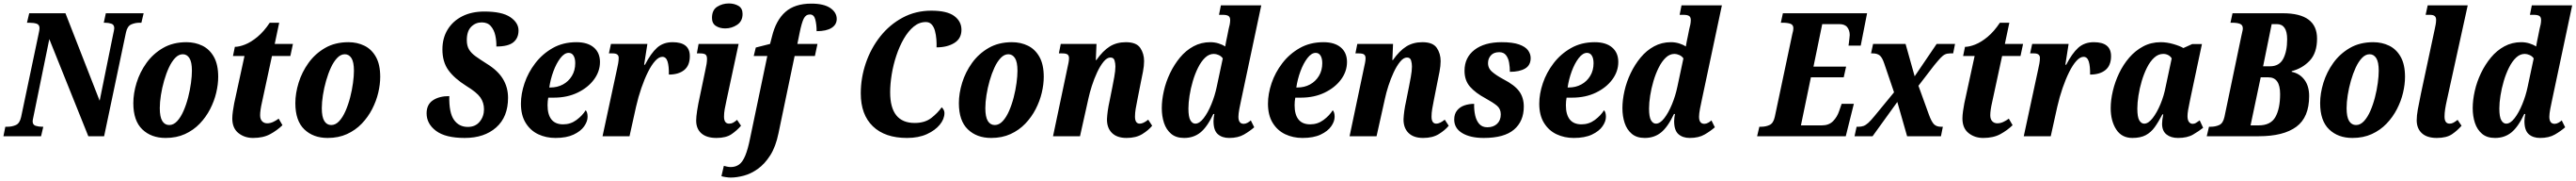

<svg xmlns="http://www.w3.org/2000/svg" viewBox="-41 -791 14991 1051"><path d="M-21 0 -10 -55H2Q29 -55 51.5 -65Q74 -75 82 -112L183 -591Q186 -604 187.5 -613Q189 -622 189 -627Q189 -648 172 -653.5Q155 -659 128 -659H116L129 -714H340L539 -206L618 -594Q620 -603 622 -612.5Q624 -622 624 -627Q624 -648 607 -653.5Q590 -659 570 -659H563L575 -714H795L782 -659H771Q745 -659 722.5 -649Q700 -639 692 -602L565 0H473L246 -564L155 -120Q149 -93 149 -87Q149 -66 166.5 -60.5Q184 -55 205 -55H211L198 0Z M923 10Q839 10 787 -40Q735 -90 735 -192Q735 -249 754 -310.5Q773 -372 811.5 -425.5Q850 -479 908 -512.5Q966 -546 1044 -546Q1095 -546 1137 -525.5Q1179 -505 1204 -460.5Q1229 -416 1229 -345Q1229 -301 1217.5 -252.5Q1206 -204 1182 -157.5Q1158 -111 1121.5 -73Q1085 -35 1035.5 -12.5Q986 10 923 10ZM944 -65Q969 -65 990 -87.5Q1011 -110 1027 -146.5Q1043 -183 1054 -225.5Q1065 -268 1070.5 -309Q1076 -350 1076 -380Q1076 -431 1061.5 -453.5Q1047 -476 1023 -476Q999 -476 978.5 -454.5Q958 -433 942 -398.5Q926 -364 914 -322Q902 -280 895.5 -238.5Q889 -197 889 -163Q889 -112 903.5 -88.5Q918 -65 944 -65Z M1432 10Q1382 10 1346.5 -18.5Q1311 -47 1311 -103Q1311 -121 1314.5 -146Q1318 -171 1322 -191L1382 -466H1315L1326 -519Q1351 -519 1385.5 -532.5Q1420 -546 1457.5 -577Q1495 -608 1529 -659H1584L1558 -536H1664L1649 -466H1542L1484 -198Q1473 -150 1473 -122Q1473 -99 1484.5 -87Q1496 -75 1514 -75Q1532 -75 1549 -83Q1566 -91 1581 -102L1603 -64Q1572 -34 1531.5 -12Q1491 10 1432 10Z M1866 10Q1782 10 1730 -40Q1678 -90 1678 -192Q1678 -249 1697 -310.5Q1716 -372 1754.5 -425.5Q1793 -479 1851 -512.5Q1909 -546 1987 -546Q2038 -546 2080 -525.5Q2122 -505 2147 -460.5Q2172 -416 2172 -345Q2172 -301 2160.5 -252.5Q2149 -204 2125 -157.5Q2101 -111 2064.5 -73Q2028 -35 1978.5 -12.5Q1929 10 1866 10ZM1887 -65Q1912 -65 1933 -87.5Q1954 -110 1970 -146.5Q1986 -183 1997 -225.5Q2008 -268 2013.5 -309Q2019 -350 2019 -380Q2019 -431 2004.5 -453.5Q1990 -476 1966 -476Q1942 -476 1921.5 -454.5Q1901 -433 1885 -398.5Q1869 -364 1857 -322Q1845 -280 1838.5 -238.5Q1832 -197 1832 -163Q1832 -112 1846.5 -88.5Q1861 -65 1887 -65Z M2664 10Q2552 10 2497 -31Q2442 -72 2442 -133Q2442 -184 2478.5 -208.5Q2515 -233 2574 -233Q2572 -137 2601 -95.5Q2630 -54 2682 -54Q2726 -54 2751 -84.5Q2776 -115 2776 -156Q2776 -195 2755 -225Q2734 -255 2673 -292Q2603 -336 2568.5 -384Q2534 -432 2534 -504Q2534 -570 2564.5 -619.5Q2595 -669 2649.5 -696.5Q2704 -724 2778 -724Q2881 -724 2929 -691.5Q2977 -659 2977 -614Q2977 -570 2947 -545.5Q2917 -521 2848 -521Q2849 -552 2842 -584.5Q2835 -617 2816 -639Q2797 -661 2763 -661Q2727 -661 2701.5 -635.5Q2676 -610 2676 -558Q2676 -525 2689 -503.5Q2702 -482 2728 -463.5Q2754 -445 2792 -421Q2856 -382 2886 -333Q2916 -284 2916 -223Q2916 -112 2847 -51Q2778 10 2664 10Z M3192 10Q3137 10 3091.5 -11.5Q3046 -33 3018.5 -77.5Q2991 -122 2991 -189Q2991 -246 3012 -308Q3033 -370 3074.5 -424Q3116 -478 3176 -512Q3236 -546 3314 -546Q3379 -546 3415 -515.5Q3451 -485 3451 -431Q3451 -376 3416 -329Q3381 -282 3320.5 -253Q3260 -224 3183 -224H3150Q3146 -203 3146 -180Q3146 -126 3168.5 -97.5Q3191 -69 3237 -69Q3280 -69 3314.5 -94.5Q3349 -120 3368 -151Q3379 -139 3379 -113Q3379 -86 3359 -57.5Q3339 -29 3297.5 -9.5Q3256 10 3192 10ZM3163 -283Q3203 -283 3235.5 -300.5Q3268 -318 3287.5 -350Q3307 -382 3307 -424Q3307 -452 3297 -468Q3287 -484 3269 -484Q3244 -484 3220.5 -453.5Q3197 -423 3180 -377Q3163 -331 3156 -283Z M3550 -389Q3554 -406 3557 -423Q3560 -440 3560 -455Q3560 -481 3526 -481H3503L3515 -536H3727L3708 -415H3713Q3747 -481 3783 -513.5Q3819 -546 3874 -546Q3974 -546 3974 -465Q3974 -411 3941.5 -384.5Q3909 -358 3852 -358Q3853 -406 3844.5 -433.5Q3836 -461 3814 -461Q3794 -461 3772.5 -437.5Q3751 -414 3730.5 -373Q3710 -332 3692 -280Q3674 -228 3661 -171L3623 0H3466Z M4180 -626Q4148 -626 4125.5 -640.5Q4103 -655 4103 -687Q4103 -733 4133.5 -752Q4164 -771 4201 -771Q4233 -771 4257 -757Q4281 -743 4281 -710Q4281 -668 4249.5 -647Q4218 -626 4180 -626ZM4129 10Q4072 10 4041.5 -16.5Q4011 -43 4011 -91Q4011 -112 4016.5 -148.5Q4022 -185 4034 -239L4064 -382Q4074 -424 4074 -449Q4074 -468 4065 -474.5Q4056 -481 4033 -481H4015L4025 -536H4258L4188 -211Q4181 -180 4177 -157Q4173 -134 4173 -114Q4173 -73 4203 -73Q4216 -73 4226 -78.5Q4236 -84 4249 -95L4272 -61Q4249 -34 4217 -12Q4185 10 4129 10Z M4212 240Q4200 240 4183.5 237.5Q4167 235 4158 232L4172 172Q4179 174 4190.5 176.5Q4202 179 4212 179Q4240 179 4260.5 164.5Q4281 150 4296.5 113Q4312 76 4325 11L4425 -466H4346L4358 -515L4441 -536L4452 -578Q4475 -673 4530 -721.5Q4585 -770 4681 -770Q4754 -770 4791.5 -744.5Q4829 -719 4829 -681Q4829 -648 4799 -629Q4769 -610 4712 -610Q4712 -647 4704.5 -677Q4697 -707 4673 -707Q4649 -707 4637 -683Q4625 -659 4613 -600L4600 -536H4717L4702 -466H4584L4490 -17Q4474 61 4442 111Q4410 161 4370 189.5Q4330 218 4288.5 229Q4247 240 4212 240Z M5238 10Q5110 10 5039.5 -57.5Q4969 -125 4969 -249Q4969 -339 4998.5 -425Q5028 -511 5082.5 -579.5Q5137 -648 5212.5 -688.5Q5288 -729 5380 -729Q5471 -729 5513 -698Q5555 -667 5555 -618Q5555 -567 5513.5 -541.5Q5472 -516 5410 -516Q5411 -537 5409 -562.5Q5407 -588 5401 -611Q5395 -634 5382 -648.5Q5369 -663 5348 -663Q5309 -663 5277 -636.5Q5245 -610 5219.5 -566Q5194 -522 5176 -468Q5158 -414 5149 -358.5Q5140 -303 5140 -255Q5140 -77 5283 -77Q5342 -77 5379.5 -106Q5417 -135 5440 -168Q5445 -164 5450.5 -155Q5456 -146 5456 -135Q5456 -100 5429 -67Q5402 -34 5353.5 -12Q5305 10 5238 10Z M5728 10Q5644 10 5592 -40Q5540 -90 5540 -192Q5540 -249 5559 -310.5Q5578 -372 5616.5 -425.5Q5655 -479 5713 -512.5Q5771 -546 5849 -546Q5900 -546 5942 -525.5Q5984 -505 6009 -460.5Q6034 -416 6034 -345Q6034 -301 6022.5 -252.5Q6011 -204 5987 -157.5Q5963 -111 5926.5 -73Q5890 -35 5840.5 -12.5Q5791 10 5728 10ZM5749 -65Q5774 -65 5795 -87.5Q5816 -110 5832 -146.5Q5848 -183 5859 -225.5Q5870 -268 5875.5 -309Q5881 -350 5881 -380Q5881 -431 5866.5 -453.5Q5852 -476 5828 -476Q5804 -476 5783.5 -454.5Q5763 -433 5747 -398.5Q5731 -364 5719 -322Q5707 -280 5700.5 -238.5Q5694 -197 5694 -163Q5694 -112 5708.5 -88.5Q5723 -65 5749 -65Z M6516 10Q6460 10 6430.5 -19.5Q6401 -49 6402 -100Q6403 -121 6406.5 -147Q6410 -173 6418 -209L6434 -289Q6438 -309 6444.5 -344.5Q6451 -380 6451 -405Q6451 -423 6446 -440Q6441 -457 6422 -457Q6402 -457 6382 -432.5Q6362 -408 6344.5 -370.5Q6327 -333 6314 -292.5Q6301 -252 6294 -219L6245 0H6088L6172 -398Q6175 -411 6178 -426Q6181 -441 6181 -453Q6181 -468 6172.5 -474.5Q6164 -481 6142 -481H6122L6133 -536H6341L6337 -442H6340Q6378 -496 6418 -521Q6458 -546 6512 -546Q6573 -546 6595.5 -513Q6618 -480 6618 -436Q6618 -409 6611.5 -375Q6605 -341 6599 -313L6579 -212Q6573 -183 6569 -159Q6565 -135 6565 -114Q6565 -73 6593 -73Q6613 -73 6642 -96L6665 -61Q6644 -35 6607.5 -12.5Q6571 10 6516 10Z M6851 10Q6804 10 6775.5 -14Q6747 -38 6734 -77Q6721 -116 6721 -163Q6721 -210 6733 -263Q6745 -316 6769 -366Q6793 -416 6827 -457Q6861 -498 6905.5 -522Q6950 -546 7003 -546Q7028 -546 7051 -539Q7074 -532 7090 -521Q7092 -534 7096 -553.5Q7100 -573 7102 -582L7110 -622Q7114 -636 7116.5 -649.5Q7119 -663 7119 -675Q7119 -691 7109.5 -698Q7100 -705 7074 -705H7054L7065 -760H7300L7184 -215Q7178 -189 7172.5 -159.5Q7167 -130 7167 -113Q7167 -72 7198 -72Q7209 -72 7220.5 -78.5Q7232 -85 7239 -92L7259 -52Q7234 -30 7199.5 -10Q7165 10 7113 10Q7072 10 7047 -12Q7022 -34 7022 -88Q7022 -98 7023.5 -109Q7025 -120 7027 -129H7021Q6985 -53 6945.5 -21.5Q6906 10 6851 10ZM6916 -73Q6940 -73 6964.5 -104.5Q6989 -136 7009.5 -185.5Q7030 -235 7041 -288L7076 -452Q7067 -465 7052 -471.5Q7037 -478 7024 -478Q6996 -478 6973 -456Q6950 -434 6932 -398Q6914 -362 6901.5 -319.5Q6889 -277 6882.5 -235.5Q6876 -194 6876 -161Q6876 -112 6887.5 -92.5Q6899 -73 6916 -73Z M7540 10Q7485 10 7439.5 -11.5Q7394 -33 7366.5 -77.5Q7339 -122 7339 -189Q7339 -246 7360 -308Q7381 -370 7422.5 -424Q7464 -478 7524 -512Q7584 -546 7662 -546Q7727 -546 7763 -515.5Q7799 -485 7799 -431Q7799 -376 7764 -329Q7729 -282 7668.5 -253Q7608 -224 7531 -224H7498Q7494 -203 7494 -180Q7494 -126 7516.5 -97.5Q7539 -69 7585 -69Q7628 -69 7662.5 -94.5Q7697 -120 7716 -151Q7727 -139 7727 -113Q7727 -86 7707 -57.5Q7687 -29 7645.5 -9.5Q7604 10 7540 10ZM7511 -283Q7551 -283 7583.5 -300.5Q7616 -318 7635.5 -350Q7655 -382 7655 -424Q7655 -452 7645 -468Q7635 -484 7617 -484Q7592 -484 7568.5 -453.5Q7545 -423 7528 -377Q7511 -331 7504 -283Z M8242 10Q8186 10 8156.5 -19.5Q8127 -49 8128 -100Q8129 -121 8132.5 -147Q8136 -173 8144 -209L8160 -289Q8164 -309 8170.5 -344.5Q8177 -380 8177 -405Q8177 -423 8172 -440Q8167 -457 8148 -457Q8128 -457 8108 -432.5Q8088 -408 8070.5 -370.5Q8053 -333 8040 -292.5Q8027 -252 8020 -219L7971 0H7814L7898 -398Q7901 -411 7904 -426Q7907 -441 7907 -453Q7907 -468 7898.5 -474.5Q7890 -481 7868 -481H7848L7859 -536H8067L8063 -442H8066Q8104 -496 8144 -521Q8184 -546 8238 -546Q8299 -546 8321.5 -513Q8344 -480 8344 -436Q8344 -409 8337.5 -375Q8331 -341 8325 -313L8305 -212Q8299 -183 8295 -159Q8291 -135 8291 -114Q8291 -73 8319 -73Q8339 -73 8368 -96L8391 -61Q8370 -35 8333.5 -12.5Q8297 10 8242 10Z M8595 10Q8517 10 8470 -18Q8423 -46 8423 -97Q8423 -129 8439.5 -149.5Q8456 -170 8482.5 -179Q8509 -188 8539 -188Q8538 -152 8545 -121Q8552 -90 8569 -71Q8586 -52 8616 -52Q8651 -52 8672.5 -72Q8694 -92 8694 -127Q8694 -159 8671.5 -177.5Q8649 -196 8607 -219Q8547 -251 8515 -287.5Q8483 -324 8483 -380Q8483 -457 8541 -501.5Q8599 -546 8699 -546Q8763 -546 8800 -533Q8837 -520 8852.5 -499Q8868 -478 8868 -454Q8868 -412 8835.5 -393Q8803 -374 8747 -374Q8747 -401 8742.5 -427Q8738 -453 8724.5 -470.5Q8711 -488 8685 -488Q8654 -488 8637.5 -470.5Q8621 -453 8620 -429Q8618 -397 8642 -375.5Q8666 -354 8709 -331Q8775 -297 8801.5 -260.5Q8828 -224 8828 -172Q8828 -87 8771 -38.5Q8714 10 8595 10Z M9119 10Q9064 10 9018.5 -11.5Q8973 -33 8945.5 -77.5Q8918 -122 8918 -189Q8918 -246 8939 -308Q8960 -370 9001.5 -424Q9043 -478 9103 -512Q9163 -546 9241 -546Q9306 -546 9342 -515.5Q9378 -485 9378 -431Q9378 -376 9343 -329Q9308 -282 9247.5 -253Q9187 -224 9110 -224H9077Q9073 -203 9073 -180Q9073 -126 9095.5 -97.5Q9118 -69 9164 -69Q9207 -69 9241.5 -94.5Q9276 -120 9295 -151Q9306 -139 9306 -113Q9306 -86 9286 -57.5Q9266 -29 9224.5 -9.5Q9183 10 9119 10ZM9090 -283Q9130 -283 9162.5 -300.5Q9195 -318 9214.5 -350Q9234 -382 9234 -424Q9234 -452 9224 -468Q9214 -484 9196 -484Q9171 -484 9147.5 -453.5Q9124 -423 9107 -377Q9090 -331 9083 -283Z M9532 10Q9485 10 9456.5 -14Q9428 -38 9415 -77Q9402 -116 9402 -163Q9402 -210 9414 -263Q9426 -316 9450 -366Q9474 -416 9508 -457Q9542 -498 9586.5 -522Q9631 -546 9684 -546Q9709 -546 9732 -539Q9755 -532 9771 -521Q9773 -534 9777 -553.5Q9781 -573 9783 -582L9791 -622Q9795 -636 9797.5 -649.5Q9800 -663 9800 -675Q9800 -691 9790.5 -698Q9781 -705 9755 -705H9735L9746 -760H9981L9865 -215Q9859 -189 9853.5 -159.5Q9848 -130 9848 -113Q9848 -72 9879 -72Q9890 -72 9901.5 -78.5Q9913 -85 9920 -92L9940 -52Q9915 -30 9880.5 -10Q9846 10 9794 10Q9753 10 9728 -12Q9703 -34 9703 -88Q9703 -98 9704.5 -109Q9706 -120 9708 -129H9702Q9666 -53 9626.5 -21.5Q9587 10 9532 10ZM9597 -73Q9621 -73 9645.5 -104.5Q9670 -136 9690.5 -185.5Q9711 -235 9722 -288L9757 -452Q9748 -465 9733 -471.5Q9718 -478 9705 -478Q9677 -478 9654 -456Q9631 -434 9613 -398Q9595 -362 9582.5 -319.5Q9570 -277 9563.5 -235.5Q9557 -194 9557 -161Q9557 -112 9568.5 -92.5Q9580 -73 9597 -73Z M10186 0 10199 -55H10209Q10237 -55 10259 -65.5Q10281 -76 10289 -113L10391 -594Q10394 -603 10395.5 -612Q10397 -621 10397 -627Q10397 -647 10380 -653Q10363 -659 10335 -659H10324L10336 -714H10826L10789 -526H10718Q10719 -531 10720.5 -544.5Q10722 -558 10723.5 -571Q10725 -584 10725 -588Q10725 -614 10711 -632.5Q10697 -651 10664 -651H10565L10514 -404H10704L10690 -342H10499L10441 -63H10563Q10604 -63 10628 -87.5Q10652 -112 10663 -145L10678 -188H10749L10702 0Z M10753 0 10765 -55H10776Q10792 -55 10805 -59.5Q10818 -64 10833 -77.5Q10848 -91 10870 -118L10983 -255L10926 -422Q10914 -458 10899 -469.5Q10884 -481 10859 -481H10849L10861 -536H11050L11103 -348L11231 -536H11338L11327 -481H11309Q11292 -481 11279.5 -475Q11267 -469 11253 -454Q11239 -439 11216 -411L11125 -293L11186 -125Q11201 -84 11215.5 -69.5Q11230 -55 11256 -55H11267L11256 0H11059L11002 -199L10858 0Z M11502 10Q11452 10 11416.5 -18.5Q11381 -47 11381 -103Q11381 -121 11384.5 -146Q11388 -171 11392 -191L11452 -466H11385L11396 -519Q11421 -519 11455.5 -532.5Q11490 -546 11527.5 -577Q11565 -608 11599 -659H11654L11628 -536H11734L11719 -466H11612L11554 -198Q11543 -150 11543 -122Q11543 -99 11554.5 -87Q11566 -75 11584 -75Q11602 -75 11619 -83Q11636 -91 11651 -102L11673 -64Q11642 -34 11601.5 -12Q11561 10 11502 10Z M11822 -389Q11826 -406 11829 -423Q11832 -440 11832 -455Q11832 -481 11798 -481H11775L11787 -536H11999L11980 -415H11985Q12019 -481 12055 -513.5Q12091 -546 12146 -546Q12246 -546 12246 -465Q12246 -411 12213.5 -384.5Q12181 -358 12124 -358Q12125 -406 12116.5 -433.5Q12108 -461 12086 -461Q12066 -461 12044.5 -437.5Q12023 -414 12002.5 -373Q11982 -332 11964 -280Q11946 -228 11933 -171L11895 0H11738Z M12370 10Q12308 10 12276 -39.5Q12244 -89 12244 -163Q12244 -210 12256.5 -263Q12269 -316 12293 -366Q12317 -416 12352 -456.5Q12387 -497 12433 -521.5Q12479 -546 12535 -546Q12571 -546 12609 -535Q12647 -524 12667 -512L12718 -535H12775L12709 -225Q12707 -213 12702.5 -193Q12698 -173 12694.5 -152Q12691 -131 12691 -117Q12691 -94 12699.5 -83Q12708 -72 12721 -72Q12732 -72 12740.5 -77.5Q12749 -83 12762 -92L12782 -49Q12758 -30 12724 -10Q12690 10 12636 10Q12594 10 12568.5 -10.5Q12543 -31 12543 -72Q12543 -94 12550 -127H12545Q12522 -83 12500 -52.5Q12478 -22 12447.5 -6Q12417 10 12370 10ZM12439 -73Q12463 -73 12488 -105Q12513 -137 12533.5 -186Q12554 -235 12564 -288L12599 -452Q12591 -465 12578 -471.5Q12565 -478 12550 -478Q12521 -478 12497 -456Q12473 -434 12455 -398Q12437 -362 12424.5 -320Q12412 -278 12405.5 -236Q12399 -194 12399 -161Q12399 -111 12410.5 -92Q12422 -73 12439 -73Z M12803 0 12816 -55H12826Q12853 -55 12875.5 -65Q12898 -75 12906 -112L13004 -580Q13007 -596 13010 -607Q13013 -618 13013 -626Q13013 -646 12996.5 -652.5Q12980 -659 12952 -659H12941L12953 -714H13246Q13445 -714 13445 -567Q13445 -484 13402.5 -439Q13360 -394 13298 -378L13297 -374Q13343 -365 13371 -328.5Q13399 -292 13399 -233Q13399 -110 13324.5 -55Q13250 0 13106 0ZM13171 -406Q13225 -406 13248 -449.5Q13271 -493 13271 -563Q13271 -651 13211 -651H13181L13131 -406ZM13105 -63Q13175 -63 13202.5 -111.5Q13230 -160 13230 -245Q13230 -342 13162 -342H13117L13058 -63Z M13651 10Q13567 10 13515 -40Q13463 -90 13463 -192Q13463 -249 13482 -310.5Q13501 -372 13539.5 -425.5Q13578 -479 13636 -512.5Q13694 -546 13772 -546Q13823 -546 13865 -525.5Q13907 -505 13932 -460.5Q13957 -416 13957 -345Q13957 -301 13945.5 -252.5Q13934 -204 13910 -157.5Q13886 -111 13849.5 -73Q13813 -35 13763.5 -12.5Q13714 10 13651 10ZM13672 -65Q13697 -65 13718 -87.5Q13739 -110 13755 -146.5Q13771 -183 13782 -225.5Q13793 -268 13798.5 -309Q13804 -350 13804 -380Q13804 -431 13789.5 -453.5Q13775 -476 13751 -476Q13727 -476 13706.5 -454.5Q13686 -433 13670 -398.5Q13654 -364 13642 -322Q13630 -280 13623.5 -238.5Q13617 -197 13617 -163Q13617 -112 13631.5 -88.5Q13646 -65 13672 -65Z M14142 10Q14085 10 14055 -17.5Q14025 -45 14025 -93Q14025 -119 14031.5 -155.5Q14038 -192 14050 -249L14130 -622Q14133 -635 14135.5 -649.5Q14138 -664 14138 -676Q14138 -691 14129.5 -698Q14121 -705 14099 -705H14077L14089 -760H14322L14201 -211Q14194 -180 14190.5 -157Q14187 -134 14187 -114Q14187 -73 14217 -73Q14228 -73 14238.5 -78.5Q14249 -84 14263 -95L14286 -61Q14263 -34 14231 -12Q14199 10 14142 10Z M14481 10Q14434 10 14405.5 -14Q14377 -38 14364 -77Q14351 -116 14351 -163Q14351 -210 14363 -263Q14375 -316 14399 -366Q14423 -416 14457 -457Q14491 -498 14535.5 -522Q14580 -546 14633 -546Q14658 -546 14681 -539Q14704 -532 14720 -521Q14722 -534 14726 -553.5Q14730 -573 14732 -582L14740 -622Q14744 -636 14746.5 -649.5Q14749 -663 14749 -675Q14749 -691 14739.5 -698Q14730 -705 14704 -705H14684L14695 -760H14930L14814 -215Q14808 -189 14802.5 -159.5Q14797 -130 14797 -113Q14797 -72 14828 -72Q14839 -72 14850.5 -78.5Q14862 -85 14869 -92L14889 -52Q14864 -30 14829.5 -10Q14795 10 14743 10Q14702 10 14677 -12Q14652 -34 14652 -88Q14652 -98 14653.5 -109Q14655 -120 14657 -129H14651Q14615 -53 14575.5 -21.5Q14536 10 14481 10ZM14546 -73Q14570 -73 14594.5 -104.5Q14619 -136 14639.5 -185.5Q14660 -235 14671 -288L14706 -452Q14697 -465 14682 -471.5Q14667 -478 14654 -478Q14626 -478 14603 -456Q14580 -434 14562 -398Q14544 -362 14531.5 -319.5Q14519 -277 14512.5 -235.5Q14506 -194 14506 -161Q14506 -112 14517.5 -92.5Q14529 -73 14546 -73Z"/></svg>

Font: Noto Serif Condensed ExtraBold
Style: Italic
Weight: 800
Width: 3
Italic angle: -12°
Designer: Monotype Design Team
Foundry: Monotype Imaging Inc.
Version: Version 2.014; ttfautohint (v1.8.4.7-5d5b)